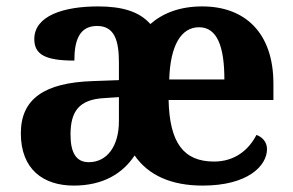

<svg xmlns="http://www.w3.org/2000/svg" viewBox="-20 -569 915 599"><path d="M210 10C302 10 363 -28 400 -84C442 -23 513 10 612 10C754 10 813 -52 813 -104C813 -126 798 -142 780 -148C756 -101 712 -65 648 -65C553 -65 509 -123 506 -257H833V-308C833 -467 744 -549 611 -549C541 -549 488 -528 449 -494C415 -533 361 -549 286 -549C179 -549 87 -520 87 -447C87 -398 123 -380 212 -380C212 -442 227 -488 283 -488C338 -488 351 -441 351 -374V-319L269 -316C119 -311 45 -261 45 -153C45 -40 116 10 210 10ZM680 -321H508C511 -427 545 -484 601 -484C658 -484 680 -423 680 -321ZM257 -63C218 -63 200 -92 200 -149C200 -221 226 -259 306 -263L351 -266V-191C351 -113 314 -63 257 -63Z"/></svg>

Font: Noto Serif Lao
Style: Bold
Weight: 700
Designer: Monotype Design Team
Foundry: Monotype Imaging Inc.
Version: Version 2.003